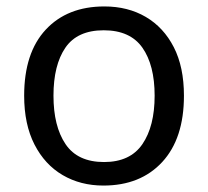

<svg xmlns="http://www.w3.org/2000/svg" viewBox="-20 -566 645 596"><path d="M551 -269Q551 -136 483.5 -63Q416 10 301 10Q230 10 174.5 -22.5Q119 -55 87 -117.5Q55 -180 55 -269Q55 -402 122 -474Q189 -546 304 -546Q377 -546 432.5 -513.5Q488 -481 519.5 -419.5Q551 -358 551 -269ZM146 -269Q146 -174 183.5 -118.5Q221 -63 303 -63Q384 -63 422 -118.5Q460 -174 460 -269Q460 -364 422 -418Q384 -472 302 -472Q220 -472 183 -418Q146 -364 146 -269Z"/></svg>

Font: Noto Sans NKo Unjoined
Style: Regular
Weight: 400
Designer: Monotype Design Team
Foundry: Monotype Imaging Inc.
Version: Version 2.004